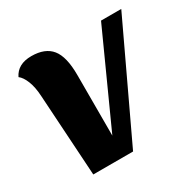

<svg xmlns="http://www.w3.org/2000/svg" viewBox="-153 -829 974 978"><g transform="rotate(-30 334.5 -340.0)"><path d="M42 -620Q71 -680 151.5 -680Q232 -680 269.5 -633.5Q307 -587 307 -480V-123L550 -659H669L358 0H124L94 -480Q91 -533 76.5 -569Q62 -605 42 -620Z"/></g></svg>

Font: Sansita One
Style: Regular
Weight: 400
Designer: Pablo Cosgaya
Foundry: Omnibus-Type
Version: Version 1.001